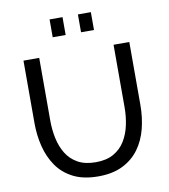

<svg xmlns="http://www.w3.org/2000/svg" viewBox="-97 -995 949 1081"><g transform="rotate(-10 377.5 -454.0)"><path d="M378 5Q293 5 235 -24.5Q177 -54 142 -104.5Q107 -155 91 -219Q75 -283 75 -351V-710H165V-351Q165 -299 175.5 -249.5Q186 -200 210 -161Q234 -122 275 -99Q316 -76 377 -76Q439 -76 480 -99.5Q521 -123 545 -162.5Q569 -202 579.5 -251Q590 -300 590 -351V-710H680V-351Q680 -279 663.5 -214.5Q647 -150 611 -101Q575 -52 517.5 -23.5Q460 5 378 5ZM260 -811V-913H334V-811ZM422 -811V-913H496V-811Z"/></g></svg>

Font: Raleway Thin Medium
Style: Regular
Weight: 500
Version: Version 4.026